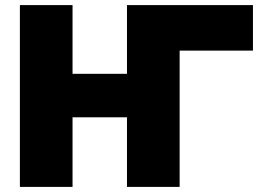

<svg xmlns="http://www.w3.org/2000/svg" viewBox="-20 -733 1044 753"><path d="M58 0V-713H264.5V-443.5H478V-713H972V-534.5H684.5V0H478V-273H264.5V0Z"/></svg>

Font: Heraclito ExtraBold
Style: Regular
Weight: 800
Designer: Kostas Bartsokas (font) & Cristiano Sobral (main changes)
Foundry: Kostas Bartsokas (font) & Cristiano Sobral (main changes)
Version: Version 1.00;July 8, 2020;FontCreator 13.0.0.2655 64-bit